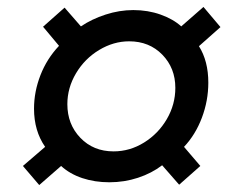

<svg xmlns="http://www.w3.org/2000/svg" viewBox="-20 -615 703 553"><path d="M156 -137 93 -82 46 -137 110 -192Q78 -238 78 -302Q78 -351 96.5 -398.5Q115 -446 150 -483L104 -538L166 -593L213 -539Q244 -560 284 -573Q324 -586 364 -586Q406 -586 442.5 -573Q479 -560 502 -539L566 -595L615 -537L553 -482Q580 -439 580 -377Q580 -325 561.5 -276Q543 -227 510 -192L557 -137L496 -83L447 -139Q417 -116 377.5 -103Q338 -90 295 -90Q253 -90 217 -102Q181 -114 156 -137ZM485 -362Q485 -419 447.5 -457.5Q410 -496 352 -496Q307 -496 265.5 -471Q224 -446 199 -404Q174 -362 174 -315Q174 -257 211.5 -218Q249 -179 307 -179Q354 -179 395 -204.5Q436 -230 460.5 -272Q485 -314 485 -362Z"/></svg>

Font: Chivo
Style: Bold Italic
Weight: 700
Italic angle: -8.05°
Designer: Hector Gatti
Foundry: Omnibus-Type
Version: Version 1.007